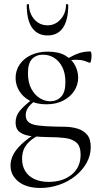

<svg xmlns="http://www.w3.org/2000/svg" viewBox="-20 -648 485 948"><path d="M180 280Q110 280 71 248.5Q32 217 32 170Q32 122 72 78.5Q112 35 185 -7L196 6Q167 20 142.5 37Q118 54 103.5 77.5Q89 101 89 137Q89 171 104.5 196.5Q120 222 149.5 236Q179 250 221 250Q290 250 334 214Q378 178 378 116Q378 74 357.5 56Q337 38 301.5 33.5Q266 29 219 29Q175 28 138 24.5Q101 21 79 5.5Q57 -10 57 -43Q57 -77 79 -102.5Q101 -128 140 -158L151 -149Q127 -130 117 -114Q107 -98 107 -79Q107 -57 121 -45Q135 -33 167 -28.5Q199 -24 252 -23Q277 -23 306.5 -22Q336 -21 364 -12.5Q392 -4 410 17Q428 38 428 78Q428 120 407.5 156.5Q387 193 352 221Q317 249 272 264.5Q227 280 180 280ZM209 -133Q161 -133 127 -151Q93 -169 75 -199Q57 -229 57 -263Q57 -300 77 -329.5Q97 -359 133 -376Q169 -393 216 -393Q270 -393 303 -373.5Q336 -354 351 -324.5Q366 -295 366 -265Q366 -230 347 -200Q328 -170 292.5 -151.5Q257 -133 209 -133ZM228 -148Q260 -148 281.5 -170Q303 -192 303 -243Q303 -286 288 -316Q273 -346 248 -362Q223 -378 192 -378Q159 -378 138.5 -357Q118 -336 118 -287Q118 -240 135 -209Q152 -178 177 -163Q202 -148 228 -148ZM301 -318 302 -351Q333 -371 362 -382.5Q391 -394 427 -394Q429 -394 430.5 -387Q432 -380 432 -372Q432 -361 429.5 -348.5Q427 -336 423 -338Q414 -342 396.5 -347.5Q379 -353 356 -353Q343 -353 332 -351Q321 -349 310 -346ZM112 -623Q112 -627 117.5 -627.5Q123 -628 123 -626Q123 -583 149 -553Q175 -523 215 -523Q253 -523 279.5 -553Q306 -583 306 -626Q306 -628 311.5 -627.5Q317 -627 317 -623Q317 -549 291 -511Q265 -473 215 -473Q165 -473 138.5 -511Q112 -549 112 -623Z"/></svg>

Font: Cormorant Garamond Light
Style: Regular
Weight: 400
Version: Version 4.001